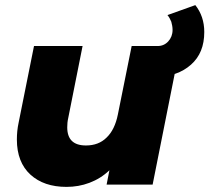

<svg xmlns="http://www.w3.org/2000/svg" viewBox="-20 -722 819 751"><path d="M495 -542H685L577 0H397L408 -56C385 -34 359 -18 330 -7C301 4 271 9 240 9C181 9 134 -7 99 -39C64 -71 46 -117 46 -176C46 -198 48 -220 53 -243L113 -542H303L247 -261C244 -248 243 -236 243 -224C243 -177 267 -153 316 -153C349 -153 376 -163 397 -184C418 -204 433 -234 441 -274ZM564 -422V-542H597C613 -542 627 -548 638 -560C649 -572 655 -587 655 -605C655 -616 653 -626 650 -637C646 -647 641 -656 635 -663L744 -702C767 -673 779 -638 779 -597C779 -542 762 -500 727 -469C692 -438 647 -422 590 -422Z"/></svg>

Font: My Font
Style: Italic
Weight: 500
Designer: Julieta Ulanovsky
Foundry: Julieta Ulanovsky
Version: ""